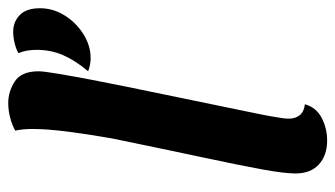

<svg xmlns="http://www.w3.org/2000/svg" viewBox="-194 -600 814 466"><g transform="rotate(-90 213.0 -367.0)"><path d="M105 20Q69 20 47 0Q25 -20 25 -57Q25 -84 35 -138.5Q45 -193 64 -282Q83 -371 110 -502Q120 -559 126.5 -609.5Q133 -660 133 -695Q133 -719 129 -737Q141 -744 159 -749Q177 -754 196 -754Q224 -754 248.5 -738Q273 -722 273 -680Q273 -669 267 -633Q261 -597 252.5 -552.5Q244 -508 236 -469Q213 -358 198.5 -287Q184 -216 175.5 -175.5Q167 -135 163.5 -115Q160 -95 159 -87Q158 -79 158 -73Q158 -57 166.5 -46.5Q175 -36 193 -34Q185 -6 159.5 7Q134 20 105 20ZM305 -554Q290 -554 273 -560Q299 -591 312 -620.5Q325 -650 325 -685Q325 -711 317 -729Q324 -734 339.5 -738Q355 -742 369 -742Q393 -742 409.5 -726Q426 -710 426 -677Q426 -645 408.5 -617Q391 -589 363 -571.5Q335 -554 305 -554Z"/></g></svg>

Font: Sansita Swashed Medium
Style: Regular
Weight: 500
Designer: Pablo Cosgaya
Foundry: Omnibus-Type
Version: Version 1.003; ttfautohint (v1.8.3)